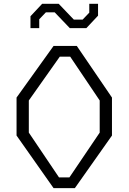

<svg xmlns="http://www.w3.org/2000/svg" viewBox="-20 -966 660 986"><path d="M65 -270V-465L255 -730H374.5L555 -465V-270L364.5 0H255ZM336.5 -55 492 -285V-450L340.5 -675H287L128 -450V-285L283 -55ZM359 -865.5H404.5L438.5 -901V-946.5H483.5V-885.5L423.5 -821.5H338.5L261 -902.5H215.5L181.5 -867V-821.5H136.5V-882.5L196.5 -946.5H281.5Z"/></svg>

Font: Monaspace Krypton Var ExLight
Style: Regular
Weight: 200
Designer: Riley Cran and the Lettermatic Team
Version: Version 1.200 (Monaspace Krypton Var)